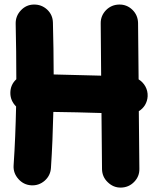

<svg xmlns="http://www.w3.org/2000/svg" viewBox="-20 -747 704 861"><path d="M642.1 -315.4C643.6 -347.2 627 -375.5 601.6 -391.1L599.1 -644C598.6 -667 590.3 -687 573.7 -703.1C557.1 -719.2 537.1 -727.1 514.2 -726.6C491.2 -726.1 471.7 -717.8 455.6 -701.7C439.5 -685.1 431.2 -665 431.6 -642.1L433.6 -407.7C363.3 -409.7 287.6 -411.6 220.7 -413.1C220.7 -490.7 219.2 -567.9 217.3 -645.5C216.8 -668.5 208.5 -688 191.4 -704.1C174.3 -719.7 154.3 -727.1 131.3 -726.6C108.4 -726.1 89.4 -717.3 73.7 -700.7C57.6 -683.6 49.8 -663.6 50.3 -640.6C52.2 -557.1 53.2 -474.1 53.2 -391.6C35.2 -375 26.4 -354.5 26.4 -330.1C26.4 -306.6 35.2 -286.6 52.2 -269.5C50.3 -180.2 46.9 -91.3 41 -4.9C39.6 18.1 46.9 38.1 62.5 55.7C77.6 72.8 96.7 82.5 119.6 84C142.6 85.4 162.6 78.6 180.2 63.5C197.8 47.9 207 28.8 208.5 5.9C213.9 -76.7 217.3 -160.6 219.2 -245.1C287.1 -244.6 364.3 -242.2 435.1 -240.2L437.5 11.7C438 34.7 446.3 54.2 463.4 70.3C480 86.4 499.5 94.7 522.5 94.2C545.4 93.8 565.4 85.4 581.5 68.8C597.7 52.2 605.5 32.7 605 9.8L602.5 -248.5C625.5 -262.2 640.6 -286.6 642.1 -315.4Z"/></svg>

Font: Mikhak Black
Style: Regular
Weight: 900
Designer: Amin Abedi
Version: Version 3.2